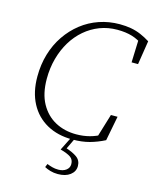

<svg xmlns="http://www.w3.org/2000/svg" viewBox="-132 -777 879 1090"><g transform="rotate(15 307.5 -231.5)"><path d="M343 14Q257 14 193 -21.5Q129 -57 94 -123Q59 -189 59 -280Q59 -351 77.5 -413Q96 -475 130.5 -525.5Q165 -576 211.5 -612.5Q258 -649 315 -668.5Q372 -688 435 -688Q471 -688 501.5 -682.5Q532 -677 560 -665Q588 -653 615 -636L593 -496H555L560 -638L586 -607Q555 -631 517.5 -642.5Q480 -654 430 -654Q375 -654 327 -635.5Q279 -617 240 -583.5Q201 -550 173 -504Q145 -458 129.5 -401.5Q114 -345 114 -282Q114 -195 146 -137Q178 -79 232.5 -49.5Q287 -20 356 -20Q398 -20 435.5 -30Q473 -40 509 -61L475 -32L519 -177H558L530 -32Q487 -10 443 2Q399 14 343 14ZM294 86 337 0H359L319 84L316 68Q362 82 387.5 100.5Q413 119 413 152Q413 184 386 204.5Q359 225 314 225Q290 225 269.5 219Q249 213 235 205L243 185Q258 191 274.5 195.5Q291 200 310 200Q338 200 356 186.5Q374 173 374 151Q374 124 354.5 110.5Q335 97 294 86Z"/></g></svg>

Font: Source Serif 4 18pt Light
Style: Italic
Weight: 300
Italic angle: -12°
Designer: Frank Grießhammer
Foundry: Adobe Systems Incorporated
Version: Version 4.004;hotconv 1.0.116;makeotfexe 2.5.65601